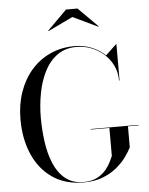

<svg xmlns="http://www.w3.org/2000/svg" viewBox="-63 -1021 838 1082"><g transform="rotate(-5 356.0 -480.0)"><path d="M432 -286.5H702V-283.5H642V-165Q631 -141.5 609.2 -111.5Q587.5 -81.5 554.2 -53.8Q521 -26 474.5 -8Q428 10 367 10Q263 10 190.5 -39.8Q118 -89.5 80 -176.5Q42 -263.5 42 -375Q42 -458.5 66.5 -529Q91 -599.5 136 -651.2Q181 -703 243.5 -731.5Q306 -760 382 -760Q432.5 -760 477 -742Q521.5 -724 554 -692.5L615 -750H617.5V-545H614.5Q614.5 -591.5 596 -629.8Q577.5 -668 546 -696Q514.5 -724 474.8 -739.2Q435 -754.5 392 -754.5Q327 -754.5 281.8 -721.2Q236.5 -688 209.2 -633Q182 -578 169.5 -510.8Q157 -443.5 157 -375Q157 -307 166.2 -239Q175.5 -171 198.5 -115.5Q221.5 -60 262.5 -26.2Q303.5 7.5 367 7.5Q413.5 7.5 444.8 -9.8Q476 -27 494.8 -50.5Q513.5 -74 523.5 -95.5Q533.5 -117 537 -125V-283.5H432ZM243 -857 241.5 -859.5 351.5 -969.5H416.5L526.5 -859.5L525 -857L383.5 -924.5Z"/></g></svg>

Font: Bodoni Moda 72pt
Style: Regular
Weight: 400
Designer: Owen Earl
Foundry: indestructible type
Version: Version 2.005